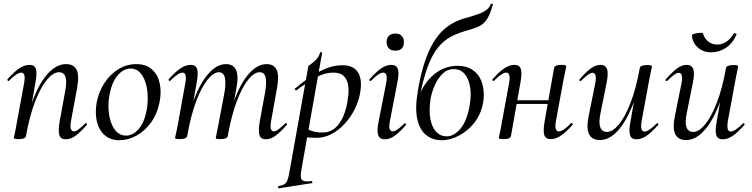

<svg xmlns="http://www.w3.org/2000/svg" viewBox="-20 -747 4081 1042"><path d="M337 9Q309 9 302 -14Q295 -37 304 -89L333 -248Q355 -355 300 -355Q269 -355 235 -314.5Q201 -274 171 -197Q141 -120 121 -9L107 -10Q128 -127 162.5 -214.5Q197 -302 242.5 -350.5Q288 -399 338 -399Q381 -399 396 -368Q411 -337 398 -267L365 -89Q360 -59 365 -46.5Q370 -34 381 -34Q392 -34 407.5 -46Q423 -58 443 -77Q446 -81 450 -77Q454 -73 451 -69Q419 -32 392 -11.5Q365 9 337 9ZM82 8Q66 8 60.5 6Q55 4 55 1Q55 -2 60.5 -25Q66 -48 70 -74L111 -297Q121 -353 95 -353Q84 -353 67 -341.5Q50 -330 29 -309Q26 -305 22 -309.5Q18 -314 21 -317Q56 -357 84.5 -376Q113 -395 140 -395Q167 -395 174.5 -373Q182 -351 173 -302L121 -9Q118 8 82 8Z M629 14Q579 14 547.5 -14Q516 -42 505.5 -89Q495 -136 505 -193Q517 -252 548 -298.5Q579 -345 623.5 -372Q668 -399 719 -399Q772 -399 804 -371Q836 -343 846.5 -296Q857 -249 846 -193Q833 -128 799 -81.5Q765 -35 720 -10.5Q675 14 629 14ZM664 -11Q702 -11 733 -47.5Q764 -84 776 -149Q783 -189 781.5 -228.5Q780 -268 769 -301.5Q758 -335 738 -355Q718 -375 688 -375Q651 -375 619.5 -339Q588 -303 575 -236Q567 -195 569 -155.5Q571 -116 582.5 -83Q594 -50 614.5 -30.5Q635 -11 664 -11Z M1423 9Q1395 9 1388 -14Q1381 -37 1390 -89L1419 -248Q1428 -302 1421 -328.5Q1414 -355 1389 -355Q1360 -355 1327.5 -315.5Q1295 -276 1265.5 -198.5Q1236 -121 1216 -9L1202 -10Q1222 -128 1256.5 -216Q1291 -304 1335 -351.5Q1379 -399 1427 -399Q1467 -399 1481.5 -368Q1496 -337 1483 -267L1451 -89Q1446 -59 1450.5 -46.5Q1455 -34 1466 -34Q1477 -34 1492.5 -46Q1508 -58 1528 -77Q1532 -81 1536 -77Q1540 -73 1536 -69Q1504 -32 1477 -11.5Q1450 9 1423 9ZM956 8Q940 8 935 6Q930 4 930 1Q930 -2 935.5 -24.5Q941 -47 945 -71L986 -297Q996 -353 970 -353Q959 -353 942 -341.5Q925 -330 904 -309Q901 -305 897 -309.5Q893 -314 896 -317Q931 -357 959.5 -376Q988 -395 1015 -395Q1042 -395 1049.5 -373Q1057 -351 1048 -302L996 -9Q992 8 956 8ZM1177 8Q1161 8 1156 6Q1151 4 1151 1Q1151 -2 1156.5 -26Q1162 -50 1166 -74L1199 -249Q1207 -303 1199.5 -329Q1192 -355 1168 -355Q1139 -355 1106 -314Q1073 -273 1044 -196Q1015 -119 996 -9L981 -10Q1001 -127 1035.5 -214.5Q1070 -302 1114 -350.5Q1158 -399 1207 -399Q1245 -399 1260.5 -368.5Q1276 -338 1263 -268L1216 -9Q1214 8 1177 8Z M1494 275Q1490 276 1489 270Q1488 264 1492 263Q1513 259 1523.5 252.5Q1534 246 1540 230.5Q1546 215 1551 185L1653 -386Q1653 -389 1661.5 -395Q1670 -401 1682 -410.5Q1694 -420 1703.5 -433Q1713 -446 1717 -461Q1718 -465 1723.5 -464Q1729 -463 1728 -459L1615 178Q1608 218 1619 229.5Q1630 241 1669 236Q1673 235 1675 240.5Q1677 246 1672 247ZM1699 1Q1666 1 1645.5 -2Q1625 -5 1611 -8L1621 -63Q1641 -49 1666.5 -38.5Q1692 -28 1730 -28Q1771 -28 1799.5 -53Q1828 -78 1845.5 -121.5Q1863 -165 1869 -220Q1874 -254 1869.5 -284Q1865 -314 1846.5 -333.5Q1828 -353 1789 -353Q1743 -353 1696.5 -328Q1650 -303 1589 -257Q1586 -255 1582 -259.5Q1578 -264 1582 -267Q1643 -320 1709.5 -356.5Q1776 -393 1839 -393Q1896 -393 1921 -357Q1946 -321 1936 -253Q1929 -202 1906 -156Q1883 -110 1850 -74.5Q1817 -39 1778 -19Q1739 1 1699 1Z M2068 9Q2041 9 2032.5 -13.5Q2024 -36 2035 -89L2076 -297Q2087 -353 2059 -353Q2048 -353 2031 -341.5Q2014 -330 1994 -309Q1991 -305 1986.5 -309.5Q1982 -314 1986 -317Q2021 -357 2049 -376Q2077 -395 2103 -395Q2131 -395 2139 -373Q2147 -351 2137 -302L2096 -89Q2090 -59 2095 -46.5Q2100 -34 2111 -34Q2122 -34 2138.5 -45.5Q2155 -57 2174 -76Q2178 -80 2182 -75.5Q2186 -71 2182 -68Q2150 -30 2122.5 -10.5Q2095 9 2068 9ZM2126 -472Q2103 -472 2090.5 -484.5Q2078 -497 2078 -520Q2078 -540 2090.5 -552.5Q2103 -565 2126 -565Q2148 -565 2160 -552.5Q2172 -540 2172 -520Q2172 -472 2126 -472Z M2376 14Q2329 14 2294 -13Q2259 -40 2245 -99Q2231 -158 2248 -256Q2263 -344 2284 -407.5Q2305 -471 2331 -514.5Q2357 -558 2387 -585Q2417 -612 2451 -628.5Q2485 -645 2522 -653Q2551 -662 2575.5 -670.5Q2600 -679 2618 -692Q2636 -705 2644 -725Q2646 -728 2651 -726.5Q2656 -725 2655 -723Q2644 -683 2632 -659Q2620 -635 2604.5 -621Q2589 -607 2568 -599Q2547 -591 2517 -582Q2468 -569 2428.5 -548.5Q2389 -528 2357 -489Q2325 -450 2300 -381.5Q2275 -313 2254 -204L2252 -224Q2278 -285 2309.5 -318.5Q2341 -352 2372 -367.5Q2403 -383 2427 -386.5Q2451 -390 2461 -390Q2508 -390 2538.5 -371.5Q2569 -353 2584.5 -324Q2600 -295 2604 -259.5Q2608 -224 2602 -191Q2591 -128 2555.5 -82.5Q2520 -37 2472 -11.5Q2424 14 2376 14ZM2404 -7Q2443 -7 2478 -47.5Q2513 -88 2528 -170Q2539 -232 2531 -277Q2523 -322 2500.5 -347Q2478 -372 2442 -372Q2408 -372 2382.5 -347.5Q2357 -323 2340.5 -286.5Q2324 -250 2317 -212Q2307 -148 2315.5 -102Q2324 -56 2347.5 -31.5Q2371 -7 2404 -7Z M2714 8Q2698 8 2692.5 6Q2687 4 2687 1Q2687 -2 2692.5 -25Q2698 -48 2702 -74L2743 -297Q2753 -353 2727 -353Q2716 -353 2699 -341.5Q2682 -330 2661 -309Q2658 -305 2654 -309.5Q2650 -314 2653 -317Q2688 -357 2716.5 -376Q2745 -395 2772 -395Q2799 -395 2806.5 -373Q2814 -351 2805 -302L2753 -9Q2750 8 2714 8ZM2752 -183 2756 -203H2991L2988 -183ZM2969 8Q2941 8 2934 -14Q2927 -36 2935 -84L2987 -378Q2991 -395 3026 -395Q3043 -395 3048 -392.5Q3053 -390 3053 -388Q3053 -384 3048 -361.5Q3043 -339 3038 -313L2997 -90Q2987 -34 3013 -34Q3037 -34 3078 -78Q3082 -82 3086 -77.5Q3090 -73 3087 -69Q3052 -30 3024 -11Q2996 8 2969 8Z M3235 13Q3193 13 3177 -18.5Q3161 -50 3175 -119L3211 -297Q3216 -327 3211.5 -339.5Q3207 -352 3195 -352Q3185 -352 3169 -340Q3153 -328 3134 -309Q3130 -305 3126 -309Q3122 -313 3126 -317Q3159 -355 3185.5 -375Q3212 -395 3239 -395Q3265 -395 3274 -373Q3283 -351 3272 -297L3240 -138Q3228 -83 3237.5 -57Q3247 -31 3274 -31Q3305 -31 3338.5 -71.5Q3372 -112 3402 -189Q3432 -266 3452 -377L3466 -376Q3447 -259 3411.5 -171.5Q3376 -84 3331 -35.5Q3286 13 3235 13ZM3434 9Q3407 9 3399.5 -13Q3392 -35 3401 -84L3452 -377Q3455 -394 3492 -394Q3508 -394 3513 -392Q3518 -390 3518 -387Q3518 -384 3513 -361Q3508 -338 3503 -312L3462 -89Q3453 -33 3478 -33Q3489 -33 3506 -44.5Q3523 -56 3544 -77Q3547 -81 3551 -76.5Q3555 -72 3552 -69Q3517 -29 3489 -10Q3461 9 3434 9Z M3703 13Q3661 13 3645 -18.5Q3629 -50 3643 -119L3679 -297Q3684 -327 3679.5 -339.5Q3675 -352 3663 -352Q3653 -352 3637 -340Q3621 -328 3602 -309Q3598 -305 3594 -309Q3590 -313 3594 -317Q3627 -355 3653.5 -375Q3680 -395 3707 -395Q3733 -395 3742 -373Q3751 -351 3740 -297L3708 -138Q3696 -83 3705.5 -57Q3715 -31 3742 -31Q3773 -31 3806.5 -71.5Q3840 -112 3870 -189Q3900 -266 3920 -377L3934 -376Q3915 -259 3879.5 -171.5Q3844 -84 3799 -35.5Q3754 13 3703 13ZM3902 9Q3875 9 3867.5 -13Q3860 -35 3869 -84L3920 -377Q3923 -394 3960 -394Q3976 -394 3981 -392Q3986 -390 3986 -387Q3986 -384 3981 -361Q3976 -338 3971 -312L3930 -89Q3921 -33 3946 -33Q3957 -33 3974 -44.5Q3991 -56 4012 -77Q4015 -81 4019 -76.5Q4023 -72 4020 -69Q3985 -29 3957 -10Q3929 9 3902 9ZM3840 -463Q3810 -463 3787.5 -475Q3765 -487 3751 -507.5Q3737 -528 3735 -554Q3734 -559 3742.5 -562Q3751 -565 3763 -567Q3775 -569 3785 -569Q3795 -569 3795 -566Q3803 -538 3824 -521.5Q3845 -505 3872 -505Q3898 -505 3921 -520Q3944 -535 3962 -564Q3965 -569 3972 -566Q3979 -563 3977 -559Q3956 -511 3919 -487Q3882 -463 3840 -463Z"/></svg>

Font: Cormorant Medium
Style: Italic
Weight: 500
Italic angle: -10°
Designer: Christian Thalmann (Catharsis Fonts)
Foundry: Catharsis Fonts
Version: Version 4.000